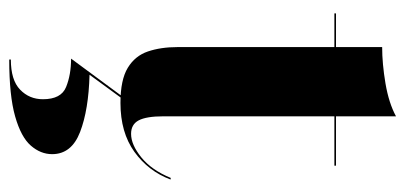

<svg xmlns="http://www.w3.org/2000/svg" viewBox="-251 -379 878 416"><g transform="rotate(90 188.0 -171.0)"><path d="M195 175Q195 135.5 168.5 124.8Q142 114 107 114L191.5 -0.5H196.5L142 74Q218 76 266 94.5Q314 113 314 155Q314 180 295.5 201.2Q277 222.5 232.2 235.2Q187.5 248 109 248V244.5Q153.5 244.5 174.2 224.5Q195 204.5 195 175ZM369 -101.5Q351 -53.5 309 -23.2Q267 7 203 7Q153 7 127 -8.8Q101 -24.5 91.5 -52.5Q82 -80.5 82 -117V-456.5H9V-460H82V-560Q118 -560 160.8 -567.2Q203.5 -574.5 232 -590V-460H339V-456.5H232V-86.5Q232 -49 240.8 -32.5Q249.5 -16 270 -16Q293.5 -16 321 -38.2Q348.5 -60.5 365.5 -102Z"/></g></svg>

Font: Bodoni* 48
Style: Bold
Weight: 700
Version: Version 2.2